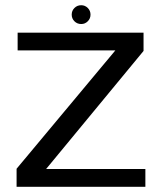

<svg xmlns="http://www.w3.org/2000/svg" viewBox="-20 -715 638 735"><path d="M43.5 0V-69L421.5 -522H47.5V-590H529.5V-520L156.5 -68H536.5V0ZM291 -623Q275.5 -623 265 -633.5Q254.5 -644 254.5 -659Q254.5 -674 265 -684.5Q275.5 -695 291 -695Q305.5 -695 316 -684.5Q326.5 -674 326.5 -659Q326.5 -644 316 -633.5Q305.5 -623 291 -623Z"/></svg>

Font: Anybody ExtraExpanded
Style: Regular
Weight: 400
Width: 8
Designer: Tyler Finck
Foundry: Etcetera Type Company
Version: Version 1.010; ttfautohint (v1.8.3) -l 8 -r 50 -G 200 -x 14 